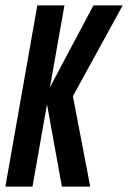

<svg xmlns="http://www.w3.org/2000/svg" viewBox="-50 -695 477 715"><path d="M-30 0 89 -675H190L136 -370L298 -675H407L221.5 -337L286 0H180.5L125 -306.5L71 0Z"/></svg>

Font: Anybody Condensed Medium
Style: Italic
Weight: 500
Width: 3
Italic angle: -10°
Designer: Tyler Finck
Foundry: Etcetera Type Company
Version: Version 1.010; ttfautohint (v1.8.3) -l 8 -r 50 -G 200 -x 14 